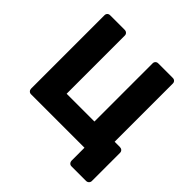

<svg xmlns="http://www.w3.org/2000/svg" viewBox="-211 -881 1202 1202"><g transform="rotate(45 390.0 -280.0)"><path d="M593 140Q582 140 575 132.5Q568 125 568 115V0H95Q84 0 77 -7.5Q70 -15 70 -26V-675Q70 -686 77 -693Q84 -700 95 -700H224Q235 -700 242.5 -693Q250 -686 250 -675V-160H496V-675Q496 -686 503 -693Q510 -700 521 -700H650Q661 -700 668 -693Q675 -686 675 -675V-160H722Q733 -160 740.5 -153Q748 -146 748 -135V115Q748 125 740.5 132.5Q733 140 722 140Z"/></g></svg>

Font: DVN-Rubik
Style: Bold
Weight: 700
Designer: Hubert and Fischer
Foundry: Hubert & Fischer
Version: Version 2.102